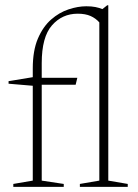

<svg xmlns="http://www.w3.org/2000/svg" viewBox="-20 -730 538 750"><path d="M143 -24.5 229 -11.5V0H32V-11.5L108 -24.5V-395L13.5 -403V-413L108 -428.5V-462.5Q108 -532.5 128 -579.2Q148 -626 179.8 -653.8Q211.5 -681.5 248 -693.5Q284.5 -705.5 317 -705.5Q338 -705.5 352.8 -702.5Q367.5 -699.5 380 -694.5L399 -709.5H403V-24.5L479 -11.5V0H292V-11.5L368 -24.5V-642.5Q354 -658.5 333.8 -667.5Q313.5 -676.5 283.5 -676.5Q223 -676.5 183 -631Q143 -585.5 143 -483V-426H282L275.5 -399H143Z"/></svg>

Font: Newsreader 16pt ExtraLight
Style: Regular
Weight: 275
Designer: Hugues Gentile
Foundry: Production Type
Version: Version 1.003; ttfautohint (v1.8.3)